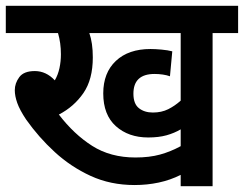

<svg xmlns="http://www.w3.org/2000/svg" viewBox="-20 -642 841 662"><path d="M713 -528V0H603V-39Q567 -21 527 -12.5Q487 -4 444 -4Q361 -4 292.5 -35.5Q224 -67 168.5 -118Q113 -169 70 -230Q48 -263 39.5 -287Q31 -311 31 -331Q31 -355 46.5 -376Q62 -397 100 -397Q139 -397 169 -365Q180 -384 185 -407Q190 -430 190 -455Q190 -494 180 -528H0V-622H801V-528ZM507 -254Q537 -254 560 -265.5Q583 -277 603 -295V-528H288Q294 -511 297 -490Q300 -469 300 -444Q300 -368 267.5 -321Q235 -274 183 -247Q235 -179 298 -139Q361 -99 447 -99Q495 -99 531.5 -109Q568 -119 603 -138V-196Q581 -183 554 -175.5Q527 -168 491 -168Q423 -168 379.5 -207Q336 -246 336 -320Q336 -391 379.5 -432Q423 -473 499 -473Q515 -473 537 -471Q559 -469 574 -465L566 -379Q555 -383 541 -385Q527 -387 513 -387Q440 -387 440 -319Q440 -284 459 -269Q478 -254 507 -254Z"/></svg>

Font: Noto Sans SemiCondensed SemiBold
Style: Regular
Weight: 600
Width: 4
Designer: Monotype Design Team
Foundry: Monotype Imaging Inc.
Version: Version 2.013; ttfautohint (v1.8.4.7-5d5b)